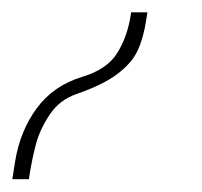

<svg xmlns="http://www.w3.org/2000/svg" viewBox="-188 -896 320 304"><path d="M-164.1 -640.1Q-156.2 -689 -129.6 -724.9Q-103 -760.7 -57.6 -774.4Q-18.6 -786.1 -2.4 -812Q13.7 -837.9 19 -872.1L19.5 -876.5H45.4L43.5 -864.3Q39.1 -835.4 29.8 -815.7Q20.5 -795.9 -2.2 -778.8Q-24.9 -761.7 -66.9 -747.1Q-93.8 -737.8 -109.1 -714.8Q-124.5 -691.9 -130.9 -668.5Q-137.2 -645 -141.6 -616.7L-142.1 -612.3H-168.5Z"/></svg>

Font: Mardoto Thin
Style: Italic
Weight: 250
Italic angle: -12°
Designer: Christian Robertson, Vahan Hovhannisyan
Foundry: Google
Version: Version 1.000